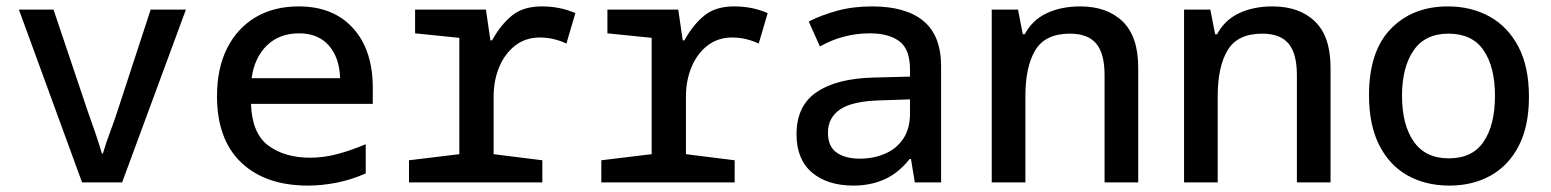

<svg xmlns="http://www.w3.org/2000/svg" viewBox="-20 -569 4840 599"><path d="M236 0 39 -539H147L254 -221Q265 -190 276 -158.5Q287 -127 298 -90H301Q312 -127 324 -158.5Q336 -190 346 -221L450 -539H560L361 0Z M941 10Q808 10 732.5 -62Q657 -134 657 -269Q657 -356 688.5 -418.5Q720 -481 777 -515Q834 -549 912 -549Q1020 -549 1081.5 -481Q1143 -413 1143 -295V-245H763Q766 -153 817 -115Q868 -77 948 -77Q990 -77 1033 -88.5Q1076 -100 1121 -119V-28Q1076 -8 1030 1Q984 10 941 10ZM1041 -325Q1039 -390 1005.5 -427.5Q972 -465 913 -465Q852 -465 813 -427.5Q774 -390 765 -325Z M1256 0V-69L1413 -88V-451L1275 -465V-539H1496L1510 -443H1515Q1543 -493 1578 -521Q1613 -549 1670 -549Q1728 -549 1775 -528L1747 -433Q1731 -441 1709.5 -446.5Q1688 -452 1664 -452Q1620 -452 1587.5 -427Q1555 -402 1537.5 -360Q1520 -318 1520 -267V-88L1672 -69V0Z M1856 0V-69L2013 -88V-451L1875 -465V-539H2096L2110 -443H2115Q2143 -493 2178 -521Q2213 -549 2270 -549Q2328 -549 2375 -528L2347 -433Q2331 -441 2309.5 -446.5Q2288 -452 2264 -452Q2220 -452 2187.5 -427Q2155 -402 2137.5 -360Q2120 -318 2120 -267V-88L2272 -69V0Z M2643 10Q2561 10 2513 -31Q2465 -72 2465 -150Q2465 -239 2527.5 -281.5Q2590 -324 2704 -327L2819 -330V-352Q2819 -416 2785.5 -440.5Q2752 -465 2694 -465Q2610 -465 2538 -424L2503 -502Q2543 -522 2592 -535.5Q2641 -549 2701 -549Q2806 -549 2861 -503.5Q2916 -458 2916 -362V0H2834L2822 -73H2818Q2783 -29 2739.5 -9.5Q2696 10 2643 10ZM2663 -74Q2704 -74 2740 -89Q2776 -104 2797.5 -135.5Q2819 -167 2819 -215V-259L2730 -256Q2640 -254 2601.5 -228Q2563 -202 2563 -155Q2563 -112 2590 -93Q2617 -74 2663 -74Z M3074 0V-539H3156L3171 -462H3177Q3200 -506 3245 -527.5Q3290 -549 3350 -549Q3434 -549 3482.5 -502Q3531 -455 3531 -358V0H3426V-335Q3426 -402 3400 -433Q3374 -464 3318 -464Q3241 -464 3210 -412.5Q3179 -361 3179 -269V0Z M3674 0V-539H3756L3771 -462H3777Q3800 -506 3845 -527.5Q3890 -549 3950 -549Q4034 -549 4082.5 -502Q4131 -455 4131 -358V0H4026V-335Q4026 -402 4000 -433Q3974 -464 3918 -464Q3841 -464 3810 -412.5Q3779 -361 3779 -269V0Z M4502 10Q4428 10 4371.5 -21.5Q4315 -53 4283 -116Q4251 -179 4251 -272Q4251 -409 4319 -479Q4387 -549 4497 -549Q4570 -549 4627 -517.5Q4684 -486 4717 -423.5Q4750 -361 4750 -267Q4750 -176 4718.5 -114.5Q4687 -53 4631 -21.5Q4575 10 4502 10ZM4500 -75Q4574 -75 4609 -127.5Q4644 -180 4644 -270Q4644 -360 4608.5 -412Q4573 -464 4499 -464Q4426 -464 4390 -411.5Q4354 -359 4354 -270Q4354 -180 4390.5 -127.5Q4427 -75 4500 -75Z"/></svg>

Font: Noto Sans Mono Medium
Style: Regular
Weight: 500
Designer: Monotype Design Team
Foundry: Monotype Imaging Inc.
Version: Version 2.014